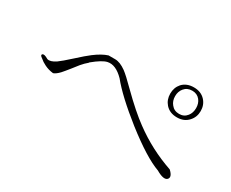

<svg xmlns="http://www.w3.org/2000/svg" viewBox="-77 -876 1155 960"><g transform="rotate(30 500.0 -396.0)"><path d="M407.2 -554.7H369.1Q335 -543.9 293.9 -512.7Q270.5 -495.1 225.6 -454.1Q181.6 -414.1 162.1 -400.4Q131.8 -379.9 113.3 -385.7Q86.9 -401.4 79.1 -393.6Q71.3 -386.7 87.9 -376Q103.5 -362.3 122.1 -353.5Q145.5 -341.8 172.9 -338.9Q187.5 -343.8 206.1 -363.3Q216.8 -375 240.2 -404.3Q258.8 -428.7 268.6 -440.4Q285.2 -460 300.8 -472.7L303.7 -476.6Q353.5 -517.6 380.9 -523.4Q424.8 -533.2 473.6 -483.4Q531.2 -412.1 657.2 -312.5Q791 -208 870.1 -179.7Q917 -152.3 933.6 -168Q950.2 -184.6 918.9 -213.9Q793.9 -256.8 689.5 -334Q628.9 -377.9 543.9 -461.9Q493.2 -512.7 470.7 -529.3Q435.5 -554.7 407.2 -554.7ZM819.3 -629.9Q777.3 -629.9 752.9 -603.5Q731.4 -579.1 731.4 -543.9Q731.4 -508.8 752.9 -484.4Q777.3 -457 819.3 -457Q860.4 -457 884.8 -484.4Q907.2 -508.8 907.2 -543.9Q907.2 -579.1 884.8 -603.5Q860.4 -629.9 819.3 -629.9ZM820.3 -611.3Q848.6 -611.3 865.2 -590.8Q879.9 -572.3 879.9 -544.9Q879.9 -517.6 865.2 -499Q848.6 -477.5 820.3 -477.5Q791 -477.5 774.4 -499Q758.8 -517.6 758.8 -544.9Q758.8 -572.3 774.4 -590.8Q791 -611.3 820.3 -611.3Z"/></g></svg>

Font: BatangChe
Style: Regular
Weight: 400
Monospace: yes
Version: Version 2.21